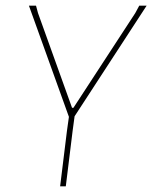

<svg xmlns="http://www.w3.org/2000/svg" viewBox="-20 -657 537 677"><path d="M497 -637 243 -247 236 -195 212 0H192L216 -195L223 -245L82 -637H107L114 -611L234 -277H239L457 -611L471 -637Z"/></svg>

Font: Alegreya Sans SC Thin
Style: Italic
Weight: 100
Italic angle: -7°
Designer: Juan Pablo del Peral
Foundry: Huerta Tipografica
Version: Version 2.007